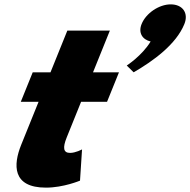

<svg xmlns="http://www.w3.org/2000/svg" viewBox="-20 -844 871 879"><path d="M761.4 -824C708.6 -824 648.5 -784 628.3 -734C612.1 -694 631.5 -663 669.6 -654C630.2 -589 560.3 -544 560.3 -544L591.8 -513C682.1 -565 786.5 -641 824.1 -734C844.3 -784 816.4 -824 761.4 -824ZM211.2 -513H129.8L75.2 -378H156.6L77 -181C40.3 -90 35.2 15 190.3 15C270.6 15 346.3 -17 346.3 -17L355.6 -160C355.6 -160 326.1 -144 300.8 -144C270 -144 266.1 -167 285.5 -215L351.3 -378H470.1L524.7 -513H405.9L483 -704H288.3Z"/></svg>

Font: Hussar
Style: BdWideOblFour
Weight: 700
Foundry: Cannot Into Space Fonts
Version: Version 2.00